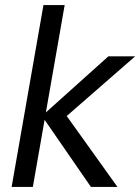

<svg xmlns="http://www.w3.org/2000/svg" viewBox="-20 -740 555 760"><path d="M340 0 146 -281 409 -517H515L210 -251L221 -313L445 0ZM26 0 152 -720H236L110 0Z"/></svg>

Font: DM Sans 11pt
Style: Italic
Weight: 400
Italic angle: -10°
Version: Version 4.004;gftools[0.9.30]